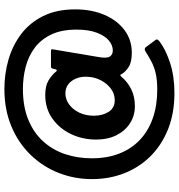

<svg xmlns="http://www.w3.org/2000/svg" viewBox="10 -711 814 874"><g transform="rotate(-90 417.0 -274.0)"><path d="M664.3 46Q628.9 73 568.2 93Q507.4 113 430.6 113Q338.4 113 265.9 84Q193.3 55 142.4 3.5Q91.5 -48 65.1 -116Q38.7 -184 38.7 -261.7Q38.7 -342.7 67.2 -414.7Q95.7 -486.7 149.8 -542.4Q203.9 -598 279.6 -629.5Q355.3 -661 449.7 -661Q517.7 -661 582.2 -642.5Q646.7 -624 698.6 -584.9Q750.5 -545.7 780.9 -484.5Q811.3 -423.3 811.3 -338.6Q811.3 -263.3 786.1 -205.1Q761 -147 716.5 -114Q672.1 -81 613.8 -81Q570 -81 547.6 -96.2Q525.1 -111.4 516.7 -128Q513.6 -133.9 511.4 -133.5Q509.3 -133.2 504.3 -127.9Q482.3 -101.2 448.7 -84.1Q415 -67 370.6 -67Q327.7 -67 293.3 -88.9Q258.9 -110.7 238.8 -150.4Q218.7 -190 218.7 -243.7Q218.7 -305.1 243.6 -357.6Q268.5 -410.1 314.2 -442.6Q359.9 -475 421.7 -475Q463.4 -475 488 -460.1Q512.6 -445.3 529.6 -424.4Q532 -422 534.7 -422.7Q537.4 -423.4 538.4 -428.1L542 -442.6Q543 -449 551.9 -449H622.2Q630.9 -449 629.6 -441.6L593.8 -229Q587.9 -193.9 596.9 -180.7Q605.9 -167.5 624.1 -167.5Q648.1 -167.5 669.7 -185.6Q691.2 -203.8 705.2 -240.6Q719.2 -277.4 719.2 -332.6Q719.2 -401.4 696.6 -448.3Q674 -495.2 635.7 -523.5Q597.4 -551.8 549.1 -564.2Q500.7 -576.7 449.4 -576.7Q367.6 -576.7 307.9 -551.7Q248.1 -526.8 209.4 -483.4Q170.7 -439.9 152 -383.5Q133.4 -327 133.4 -263Q133.4 -193.3 154.9 -138.2Q176.4 -83.1 216.9 -44.6Q257.4 -6.1 315.4 14.4Q373.4 34.8 446.1 34.8Q489.9 34.8 519.6 27.9Q549.4 20.9 572.7 8.7Q596 -3.5 618.9 -18.1Q632.3 -26.8 639.3 -17.1L671.3 26Q676.3 32.3 673.1 36.9Q670 41.6 664.3 46ZM327.2 -254Q327.2 -214.5 344.8 -186.6Q362.4 -158.7 397.7 -158.7Q426.5 -158.7 449.8 -175.8Q473.1 -192.9 487.7 -220.4Q502.2 -247.9 504.2 -278.1Q506.8 -308.7 497.5 -332.4Q488.3 -356.1 470.9 -369.7Q453.4 -383.3 429.4 -383.3Q401.4 -383.3 378.1 -366Q354.8 -348.6 341 -319.5Q327.2 -290.3 327.2 -254Z"/></g></svg>

Font: Libre Franklin Thin
Style: Regular
Weight: 100
Designer: Pablo Impallari, Rodrigo Fuenzalida, Nhung Nguyen
Foundry: Impallari Type
Version: Version 3.000